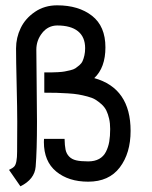

<svg xmlns="http://www.w3.org/2000/svg" viewBox="-20 -668 558 707"><path d="M39.1 -489.7Q39.1 -529.3 56.2 -564.7Q73.2 -600.1 108.6 -624.3Q144 -648.4 190.4 -648.4Q269.5 -648.4 318.8 -609.9Q368.2 -571.3 368.2 -493.7Q368.2 -418.9 327.1 -380.4Q460.9 -343.3 460.9 -186Q460.9 -104 421.1 -51.5Q381.3 1 304.7 1Q232.4 1 187 -36.4Q141.6 -73.7 141.6 -145Q141.6 -147 141.8 -150.9Q142.1 -154.8 142.1 -156.7H217.8Q218.3 -131.8 221.4 -116.9Q224.6 -102.1 234.4 -91.8Q244.1 -81.5 260.5 -77.6Q276.9 -73.7 304.7 -73.7Q328.6 -73.7 345 -82.8Q361.3 -91.8 370.1 -109.1Q378.9 -126.5 382.3 -146.5Q385.7 -166.5 385.7 -192.9Q385.7 -213.9 381.8 -231Q377.9 -248 371.6 -261Q365.2 -273.9 353.8 -284.2Q342.3 -294.4 331.1 -301.3Q319.8 -308.1 302 -312.7Q284.2 -317.4 268.8 -320.1Q253.4 -322.8 230.2 -324.2Q207 -325.7 188.7 -326.2Q170.4 -326.7 143.1 -326.7V-401.4Q160.6 -401.4 169.7 -401.4Q178.7 -401.4 194.3 -402.3Q210 -403.3 218 -404.8Q226.1 -406.2 238.5 -409.2Q251 -412.1 257.6 -416.5Q264.2 -420.9 272.2 -427.7Q280.3 -434.6 284.2 -443.4Q288.1 -452.1 290.8 -464.1Q293.5 -476.1 293.5 -490.7Q293.5 -531.7 267.1 -553Q240.7 -574.2 190.4 -574.2Q156.7 -573.7 135.3 -546.6Q113.8 -519.5 113.8 -484.9Q113.8 -448.7 115 -357.9Q116.2 -267.1 116.2 -219.7Q116.2 -113.3 111.3 -54.2Q107.4 -7.8 55.2 18.1L13.2 -42.5Q26.9 -48.8 32.7 -55.2Q43 -66.4 43 -109.4Q43.5 -164.6 43.5 -218.8Q43.5 -265.1 41.3 -356.7Q39.1 -448.2 39.1 -489.7Z"/></svg>

Font: FantasqueSansM Nerd Font
Style: Regular
Weight: 400
Monospace: yes
Designer: Jany Belluz
Version: Version 1.8.0 ; ttfautohint (v1.8.2);Nerd Fonts 3.4.0